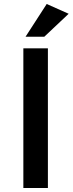

<svg xmlns="http://www.w3.org/2000/svg" viewBox="-20 -942 364 962"><path d="M97 -700V0H220V-700ZM214 -922 108 -758H202L324 -873Z"/></svg>

Font: Mission Medium
Style: Regular
Weight: 500
Version: Version 1.000;FEAKit 1.0